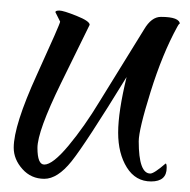

<svg xmlns="http://www.w3.org/2000/svg" viewBox="-20 -301 361 364"><path d="M94 -260 85 -278Q85 -281 92.5 -281Q100 -281 125 -271Q150 -261 150 -254Q140 -234 95.5 -143Q51 -52 51 -20.5Q51 11 64 11Q80 11 110 -25Q140 -61 169 -109L253 -245Q267 -269 285 -269Q321 -269 321 -255Q321 -259 316 -250Q288 -199 265.5 -127Q243 -55 243 -33Q243 28 265 28Q272 28 294 9Q296 9 296 17Q296 43 266.5 43Q237 43 220.5 16.5Q204 -10 204 -49.5Q204 -89 220 -155Q142 -28 115.5 5Q89 38 64 38Q39 38 22.5 19.5Q6 1 6 -21Q6 -63 50 -159.5Q94 -256 94 -260Z"/></svg>

Font: Qwigley
Style: Regular
Weight: 400
Designer: Robert E. Leuschke
Foundry: Robert E. Leuschke
Version: Version 1.003